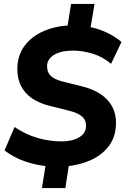

<svg xmlns="http://www.w3.org/2000/svg" viewBox="-20 -840 640 975"><path d="M193 115 214 -17 230 5Q166 0 108 -20Q50 -40 3 -76L54 -195Q112 -156 172.5 -139Q233 -122 291 -122Q329 -122 357.5 -131.5Q386 -141 401.5 -158.5Q417 -176 417 -201Q417 -221 408 -235Q399 -249 380.5 -259.5Q362 -270 330 -278L226 -304Q177 -317 141.5 -341.5Q106 -366 87 -403Q68 -440 68 -488Q68 -558 104.5 -607Q141 -656 203 -682.5Q265 -709 338 -711L321 -696L341 -820H460L439 -695L430 -704Q475 -696 518 -676.5Q561 -657 597 -627L544 -516Q500 -553 448.5 -568Q397 -583 351 -583Q290 -583 254.5 -561.5Q219 -540 219 -504Q219 -472 238 -454.5Q257 -437 294 -427L398 -401Q482 -380 525.5 -332.5Q569 -285 569 -217Q569 -147 533.5 -99.5Q498 -52 439 -26Q380 0 311 5L332 -16L312 115Z"/></svg>

Font: Nunito Sans 12pt ExtraBold
Style: Italic
Weight: 800
Italic angle: -9°
Designer: Vernon Adams
Foundry: Vernon Adams
Version: Version 3.101;gftools[0.9.27]